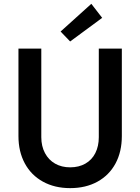

<svg xmlns="http://www.w3.org/2000/svg" viewBox="-20 -973 731 1001"><path d="M76.2 -263.7V-719.7H195.3V-257.8Q195.3 -210.9 214.4 -175Q233.4 -139.2 267.3 -119.9Q301.3 -100.6 345.7 -100.6Q391.1 -100.6 425 -119.9Q459 -139.2 477.1 -175Q495.1 -210.9 495.1 -257.8V-719.7H615.2V-263.7Q615.2 -182.1 582.3 -120.8Q549.3 -59.6 488.3 -25.9Q427.2 7.8 345.7 7.8Q265.1 7.8 203.9 -25.9Q142.6 -59.6 109.4 -121.1Q76.2 -182.6 76.2 -263.7ZM295.9 -808.6 456.1 -953.1 512.7 -879.9 345.7 -756.8Z"/></svg>

Font: Reddit Sans Strawberry SemiBold
Style: Regular
Weight: 600
Designer: Stephen Hutchings
Foundry: Reddit
Version: Version 1.013